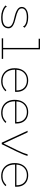

<svg xmlns="http://www.w3.org/2000/svg" viewBox="1292 -1998 715 3340"><g transform="rotate(90 1650.0 -327.5)"><path d="M278 10Q155 9 74 -63L90 -82L97 -88L101 -84Q100 -78 104 -73Q108 -68 121 -57Q151 -38 192.5 -26Q234 -14 280 -14Q365 -14 406 -39.5Q447 -65 447 -115Q447 -155 403.5 -180Q360 -205 280 -221Q200 -238 150 -268.5Q100 -299 100 -348Q100 -398 146.5 -429Q193 -460 277 -460Q345 -460 386.5 -445Q428 -430 462 -398L447 -377L441 -370L435 -374Q437 -381 433 -386.5Q429 -392 416 -403Q369 -436 280 -436Q202 -436 163.5 -412.5Q125 -389 125 -349Q125 -308 170.5 -283.5Q216 -259 295 -242Q378 -224 425 -195Q472 -166 472 -118Q472 -60 428.5 -24.5Q385 11 278 10Z M646 0V-24H813V-642H653V-665H838V-24H1004V0Z M1392 10Q1324 10 1273 -19Q1222 -48 1194 -100.5Q1166 -153 1166 -223Q1166 -300 1194 -353Q1222 -406 1269.5 -433Q1317 -460 1377 -460Q1434 -460 1479.5 -437.5Q1525 -415 1551.5 -369Q1578 -323 1578 -254Q1578 -246 1578 -243Q1578 -240 1577 -232H1191Q1192 -125 1245.5 -69Q1299 -13 1393 -13Q1446 -13 1483.5 -31.5Q1521 -50 1549 -80L1568 -65Q1536 -30 1492 -10Q1448 10 1392 10ZM1193 -255H1553Q1553 -345 1504 -391Q1455 -437 1380 -437Q1321 -437 1280 -412.5Q1239 -388 1217 -347Q1195 -306 1193 -255Z M1942 10Q1874 10 1823 -19Q1772 -48 1744 -100.5Q1716 -153 1716 -223Q1716 -300 1744 -353Q1772 -406 1819.5 -433Q1867 -460 1927 -460Q1984 -460 2029.5 -437.5Q2075 -415 2101.5 -369Q2128 -323 2128 -254Q2128 -246 2128 -243Q2128 -240 2127 -232H1741Q1742 -125 1795.5 -69Q1849 -13 1943 -13Q1996 -13 2033.5 -31.5Q2071 -50 2099 -80L2118 -65Q2086 -30 2042 -10Q1998 10 1942 10ZM1743 -255H2103Q2103 -345 2054 -391Q2005 -437 1930 -437Q1871 -437 1830 -412.5Q1789 -388 1767 -347Q1745 -306 1743 -255Z M2461 0 2254 -449H2282L2476 -31L2592 -268Q2618 -321 2635.5 -365Q2653 -409 2663 -449H2692Q2680 -407 2660.5 -360.5Q2641 -314 2614 -257L2488 0Z M3042 10Q2974 10 2923 -19Q2872 -48 2844 -100.5Q2816 -153 2816 -223Q2816 -300 2844 -353Q2872 -406 2919.5 -433Q2967 -460 3027 -460Q3084 -460 3129.5 -437.5Q3175 -415 3201.5 -369Q3228 -323 3228 -254Q3228 -246 3228 -243Q3228 -240 3227 -232H2841Q2842 -125 2895.5 -69Q2949 -13 3043 -13Q3096 -13 3133.5 -31.5Q3171 -50 3199 -80L3218 -65Q3186 -30 3142 -10Q3098 10 3042 10ZM2843 -255H3203Q3203 -345 3154 -391Q3105 -437 3030 -437Q2971 -437 2930 -412.5Q2889 -388 2867 -347Q2845 -306 2843 -255Z"/></g></svg>

Font: Inconsolata SemiExpanded ExtraLight
Style: Regular
Weight: 200
Width: 6
Monospace: yes
Designer: Raph Levien, Cyreal, Brenton Simpson
Foundry: Raph Levien, Cyreal, Google
Version: Version 3.001; ttfautohint (v1.8.2.53-6de2)